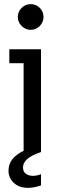

<svg xmlns="http://www.w3.org/2000/svg" viewBox="-20 -734 292 927"><path d="M128 -590Q103 -590 84.5 -608.5Q66 -627 66 -652Q66 -678 84.5 -696Q103 -714 128 -714Q154 -714 172 -696Q190 -678 190 -652Q190 -627 172 -608.5Q154 -590 128 -590ZM115 173Q85 173 64 161.5Q43 150 32 131Q21 112 21 91Q21 58 40 34.5Q59 11 94 -6V-429H25V-496H178V0Q127 18 109 36Q91 54 91 74Q91 95 105 105Q119 115 140 115Q149 115 158.5 113Q168 111 178 107V161Q161 167 145 170Q129 173 115 173Z"/></svg>

Font: Atkinson Hyperlegible Next
Style: Regular
Weight: 400
Designer: Elliott Scott, Megan Eiswerth, Linus Boman, Theodore Petrosky, Letters from Sweden
Foundry: Applied Design Works, Letters from Sweden
Version: Version 2.001